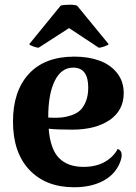

<svg xmlns="http://www.w3.org/2000/svg" viewBox="-20 -767 567 801"><path d="M289.1 14.2Q171.4 14.2 102.8 -58.1Q34.2 -130.4 34.2 -259.8Q34.2 -387.2 100.6 -459Q167 -530.8 290 -530.8Q348.6 -530.8 394.5 -514.2Q440.4 -497.6 468.3 -462.6Q496.1 -427.7 496.1 -378.9Q496.1 -306.2 437.3 -266.1Q378.4 -226.1 280.8 -226.1Q218.3 -226.1 183.1 -230Q189.9 -144.5 226.3 -107.7Q262.7 -70.8 328.1 -70.8Q380.9 -70.8 417.2 -91.6Q453.6 -112.3 471.2 -146Q499 -134.3 480 -87.9Q460.4 -39.1 410.4 -12.5Q360.4 14.2 289.1 14.2ZM102.1 -583 232.9 -743.2Q242.7 -747.1 267.3 -747.3Q292 -747.6 301.8 -743.2L433.1 -583Q432.6 -579.6 416.7 -573.7Q400.9 -567.9 392.1 -567.9L268.1 -649.9L141.1 -567.9Q132.8 -567.9 117.7 -573.7Q102.5 -579.6 102.1 -583ZM181.2 -276.9Q187 -275.9 200.2 -275.9Q221.7 -275.4 238.8 -277.1Q255.9 -278.8 277.3 -285.9Q298.8 -293 313.5 -305.9Q328.1 -318.8 338.1 -343.5Q348.1 -368.2 348.1 -401.9Q348.1 -484.9 285.2 -484.9Q235.8 -484.9 208.5 -429.9Q181.2 -375 181.2 -277.8Z"/></svg>

Font: Arima
Style: Bold
Weight: 700
Designer: Joana Correia and Natanael Gama
Foundry: NDISCOVER
Version: Version 1.100;Glyphs 3.1.2 (3151)